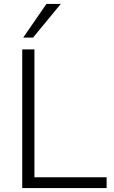

<svg xmlns="http://www.w3.org/2000/svg" viewBox="-20 -956 578 976"><path d="M93 0ZM93 0V-705H155V-55H522V0ZM98 -765 216 -936H289L148 -765Z"/></svg>

Font: Winston Light
Style: Regular
Weight: 300
Designer: Original fonts by Vernon Adams / Changes by Cristiano Sobral
Foundry: Original fonts by Vernon Adams / Changes by Cristiano Sobral
Version: Version 2.503;July 17, 2020;FontCreator 13.0.0.2655 64-bit